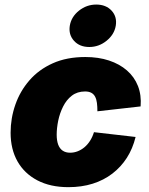

<svg xmlns="http://www.w3.org/2000/svg" viewBox="-20 -791 638 822"><path d="M272.9 10.3Q195.8 10.3 140.1 -18.8Q84.5 -47.9 54.9 -100.1Q25.4 -152.3 25.4 -222.7Q25.4 -284.7 45.7 -342.8Q65.9 -400.9 106 -447Q146 -493.2 205.8 -520Q265.6 -546.9 345.2 -546.9Q401.4 -546.9 446.5 -532Q491.7 -517.1 523.4 -489.5Q555.2 -461.9 570.6 -422.9Q585.9 -383.8 582 -335.4L397 -314.5Q397 -334.5 395 -350.1Q393.1 -365.7 387.2 -377Q381.3 -388.2 370.8 -393.8Q360.4 -399.4 344.2 -399.4Q311 -399.4 287.8 -381.6Q264.6 -363.8 250.2 -335Q235.8 -306.2 229.2 -274.2Q222.7 -242.2 222.7 -214.4Q222.7 -189.5 229 -172.1Q235.4 -154.8 248.3 -146Q261.2 -137.2 280.3 -137.2Q296.9 -137.2 312.5 -143.3Q328.1 -149.4 341.6 -160.6Q355 -171.9 365.5 -188.2Q376 -204.6 382.3 -225.1L560.5 -204.6Q548.3 -154.8 523.2 -115.5Q498 -76.2 461.2 -47.9Q424.3 -19.5 377 -4.6Q329.6 10.3 272.9 10.3ZM362.3 -589.8Q320.8 -589.8 296.9 -616.2Q272.9 -642.6 278.8 -680.7Q285.2 -719.2 318.1 -745.4Q351.1 -771.5 392.1 -771.5Q433.6 -771.5 457.8 -745.4Q481.9 -719.2 475.6 -680.7Q469.2 -643.1 436.3 -616.5Q403.3 -589.8 362.3 -589.8Z"/></svg>

Font: Inter 18pt Black
Style: Italic
Weight: 900
Italic angle: -9.3988°
Designer: Rasmus Andersson
Foundry: rsms
Version: Version 4.001;git-66647c0bb